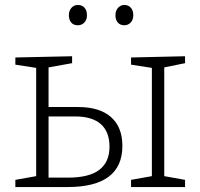

<svg xmlns="http://www.w3.org/2000/svg" viewBox="-20 -755 808 775"><path d="M295 -323Q382 -323 428 -282.5Q474 -242 474 -166Q474 0 252 0H42V-29L126 -44V-481L42 -494V-523L271 -528V-500L176 -483V-323ZM727 -528V-500L643 -483V-44L727 -29V0H509V-29L593 -44V-481L509 -494V-523ZM254 -38Q340 -38 381 -69.5Q422 -101 422 -163Q422 -223 387 -254Q352 -285 283 -285H176V-38ZM258 -694Q258 -712 268.5 -723.5Q279 -735 294 -735Q311 -735 321 -724Q331 -713 331 -694Q331 -675 320.5 -664Q310 -653 294 -653Q277 -653 267.5 -664Q258 -675 258 -694ZM446 -694Q446 -712 456.5 -723.5Q467 -735 482 -735Q498 -735 508 -724Q518 -713 518 -694Q518 -675 507.5 -664Q497 -653 482 -653Q465 -653 455.5 -664Q446 -675 446 -694Z"/></svg>

Font: Bitter Pro Light
Style: Regular
Weight: 300
Designer: Sol Matas, and Bitter project Authors
Foundry: Sol Matas
Version: Version 1.010